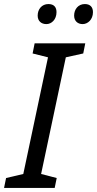

<svg xmlns="http://www.w3.org/2000/svg" viewBox="-40 -928 479 948"><path d="M230 0 240 -49 163 -69 285 -645 371 -664 381 -714H131L121 -664L197 -645L75 -69L-10 -49L-20 0ZM368 -809C393 -809 419 -831 419 -868C419 -892 406 -908 379 -908C346 -908 326 -882 326 -851C326 -824 344 -809 368 -809ZM189 -809C214 -809 239 -831 239 -868C239 -892 227 -908 199 -908C166 -908 146 -882 146 -851C146 -824 164 -809 189 -809Z"/></svg>

Font: BC Sans
Style: Italic
Weight: 400
Italic angle: -12°
Designer: Monotype Design Team
Designer: Province of B.C.
Foundry: Monotype Imaging Inc.
Version: Version 2.000;GOOG;noto-source:20170915:90ef993387c0